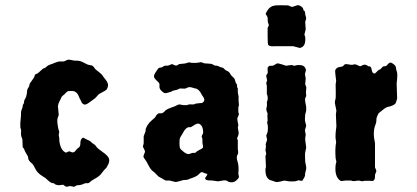

<svg xmlns="http://www.w3.org/2000/svg" viewBox="-20 -696 1600 736"><path d="M252 -347.2Q241.2 -347.7 237.3 -344.7Q233.4 -341.8 230.5 -338.4Q227.1 -333.5 222.2 -330.6Q217.3 -327.1 215.3 -322.8Q213.9 -318.4 208.5 -308.6Q203.1 -298.8 202.1 -289.1L205.1 -255.9Q205.1 -253.9 201.7 -245.6Q198.2 -237.3 200.7 -219.7Q203.1 -202.1 205.1 -197.3Q207 -192.4 207 -189.9L205.1 -178.2Q205.1 -177.7 206.5 -170.9Q208 -164.1 207.5 -159.7Q207 -155.3 208 -152.8Q212.9 -118.7 232.9 -110.8L245.1 -116.2L256.8 -111.8Q264.6 -111.3 269.5 -118.2Q274.9 -126 281.2 -129.9Q288.1 -133.8 288.1 -146.5Q288.1 -158.7 292.5 -163.6Q296.9 -168.9 299.8 -168L311 -162.1Q312 -161.1 318.4 -158.7Q324.7 -156.2 330.1 -150.9Q335.9 -145 340.3 -143.1Q344.7 -141.1 348.6 -134.8Q353 -127.4 371.6 -114.7Q390.1 -102.1 396 -91.8Q401.9 -81.1 395.5 -67.4Q389.6 -53.7 384.8 -49.8Q379.4 -45.4 370.6 -33.2Q362.3 -21 345.7 -12.2Q329.1 -2.9 325.7 1Q320.3 7.3 313.5 6.3Q306.6 5.4 301.8 8.3Q290.5 14.2 274.9 14.2L264.2 20L248 17.1Q246.1 17.1 243.7 18.1Q241.2 19 238.3 19.5Q235.4 20 233.9 19.5Q231.9 19 229.5 17.6Q227.1 16.1 225.1 14.2Q223.1 12.2 221.2 12.2L205.1 14.2Q192.9 12.7 189.9 9.3Q187 5.9 183.1 5.9H180.2Q172.4 4.4 154.8 -13.2Q151.9 -15.1 143.1 -20.5Q122.6 -33.2 115.2 -49.3Q107.9 -65.4 101.6 -70.3Q95.7 -74.2 91.8 -80.1Q87.9 -85.9 87.9 -90.3Q87.9 -94.7 86.4 -97.7Q85 -100.6 81.1 -106.4Q77.1 -113.3 75.7 -116.2Q74.2 -119.1 73.2 -122.6Q72.3 -126 69.3 -128.9Q66.4 -131.8 66.9 -132.8L65.9 -161.1Q65.9 -163.1 63 -169.4Q60.1 -175.8 60.5 -184.6Q61 -193.4 61 -197.3Q61 -200.2 58.1 -206.1Q57.1 -222.7 59.1 -238.3Q61 -253.9 60.5 -261.7Q60.1 -269.5 63.5 -276.9Q66.9 -284.2 66.9 -289.1Q66.9 -293.9 69.8 -297.4Q72.8 -300.8 72.3 -305.7Q71.8 -310.5 76.7 -317.9Q81.5 -325.7 83 -338.4Q84 -351.1 85.4 -354.5Q86.9 -357.9 89.4 -361.3Q92.8 -366.2 92.8 -370.6Q92.8 -375.5 101.6 -386.2Q111.8 -399.4 112.8 -405.3Q113.8 -411.1 119.1 -412.6Q125.5 -414.1 134.8 -423.8Q144.5 -433.6 148.9 -434.6Q152.8 -434.6 158.2 -440.4Q163.6 -445.8 171.4 -448.2Q178.7 -450.2 190.9 -455.6Q203.1 -460.9 212.4 -460.4Q221.7 -460 226.1 -460.9Q237.8 -466.8 241.7 -467.3Q246.1 -467.8 255.9 -465.3Q265.6 -462.9 274.4 -463.4Q286.6 -463.9 300.8 -456.1Q314.9 -447.8 322.8 -446.8Q331.1 -445.8 334.5 -443.8Q337.9 -441.9 341.8 -436Q345.7 -430.2 348.6 -428.2Q351.6 -426.3 360.4 -418.9Q369.6 -411.6 372.6 -407.2Q375 -402.8 385.3 -390.1Q395.5 -377.4 394 -366.7Q392.1 -356 387.2 -351.6Q382.8 -347.7 373 -342.8Q363.3 -337.9 360.4 -335.9Q357.4 -334 355.5 -331.5Q353 -329.1 349.1 -324.2Q344.7 -319.3 341.8 -317.4Q338.9 -314.9 336.4 -313.5Q334 -312 320.8 -302.2Q307.6 -292.5 301.3 -295.9Q294.9 -298.8 292.5 -304.7Q290 -310.5 289.1 -312Q287.1 -314 281.7 -327.6Q276.4 -341.3 264.2 -346.2Q262.7 -347.2 252 -347.2Z M741.7 -27.8Q734.9 -19.5 709 -11.2Q698.7 -5.9 691.4 -6.3Q684.1 -6.8 670.9 -2.4Q657.7 2 652.8 1.5Q647.9 1 630.9 -3.9H615.7Q614.3 -3.9 604.5 -9.8Q594.7 -15.6 591.8 -17.1Q588.9 -18.1 586.9 -20L579.1 -27.8Q571.8 -36.1 566.9 -39.1Q558.6 -44.4 549.8 -61Q541.5 -78.1 536.6 -84Q531.7 -89.8 530.3 -93.8Q528.8 -97.7 532.7 -105.5Q536.6 -113.3 535.6 -117.2Q534.7 -120.1 531.7 -125.5Q528.8 -130.9 527.8 -133.8L530.8 -147V-173.8L537.6 -191.9Q538.6 -192.9 538.1 -197.8Q537.6 -202.6 544.9 -215.3Q552.7 -227.5 562 -234.9Q570.8 -242.7 574.7 -246.1Q583 -263.2 592.8 -261.7Q602.1 -260.3 608.4 -266.6L615.7 -273.9Q623.5 -279.3 638.2 -284.2Q652.8 -289.1 657.2 -292Q664.1 -296.4 669.4 -295.4Q683.6 -292 696.8 -293L704.6 -295.9H723.6L730 -298.8L747.6 -300.8H752Q754.9 -300.8 754.9 -301.8Q770 -309.6 757.3 -327.1Q754.9 -330.1 753.9 -332Q745.1 -351.1 732.9 -356Q731.9 -356.9 729 -356.9Q726.1 -356.9 718.3 -359.9Q710.4 -362.8 702.6 -361.8L691.9 -356.9Q689.5 -356 681.6 -356.4Q673.8 -356.9 671.4 -356.9Q668.9 -356.9 665.5 -355Q659.2 -351.1 650.4 -350.1Q641.6 -348.6 639.2 -346.2Q636.7 -344.2 634.8 -344.2Q632.8 -343.8 624 -340.8Q615.2 -337.9 610.4 -339.4Q606 -340.8 598.1 -348.6Q590.3 -356.4 591.3 -365.2Q591.8 -374 590.3 -377Q588.9 -379.9 582 -385.7Q575.2 -391.6 571.3 -398.4Q567.4 -405.3 577.1 -419.9Q586.9 -434.6 588.9 -435.5Q590.8 -436.5 593.8 -437H598.6Q600.6 -438 604.5 -440.4Q608.4 -442.9 610.8 -443.8Q612.8 -444.8 617.7 -444.3Q622.6 -443.8 625 -444.8L638.7 -450.2Q641.6 -450.2 646.5 -447.3Q656.2 -440.9 666 -450.2Q670.9 -451.2 679.2 -451.7Q687.5 -452.1 690.9 -453.1L704.6 -457L715.8 -455.1Q732.4 -454.1 741.2 -456.1Q750 -458 752 -457.5Q753.9 -457 758.3 -455.1Q762.7 -453.1 764.6 -453.1L780.8 -452.1Q791 -452.1 796.9 -448.2Q802.7 -444.3 806.2 -444.3Q809.6 -444.8 813 -443.8L822.8 -439.9Q822.8 -439 827.6 -438Q833 -437 835 -436Q836.9 -435.1 838.4 -433.1Q839.8 -431.2 841.8 -429.7Q843.8 -427.7 845.2 -426.8Q846.7 -425.8 850.1 -424.3Q858.4 -420.9 861.8 -414.1Q865.2 -407.2 870.6 -402.8Q876 -397.9 877.9 -395.5Q879.9 -393.1 881.3 -386.7Q882.8 -380.9 883.8 -378.9Q884.8 -377 886.2 -375Q887.7 -373 888.7 -371.1V-363.8Q888.7 -361.3 891.6 -356.9V-341.8L894.5 -326.2Q893.6 -313.5 896 -293L893.6 -284.2V-267.1L896 -257.8L889.6 -242.2Q889.6 -234.4 893.6 -216.8L891.6 -207Q896 -187.5 894.5 -181.6Q893.6 -175.8 888.7 -166L891.6 -158.2V-124Q895.5 -106.9 888.7 -100.1Q886.2 -88.9 890.6 -76.7Q896.5 -59.1 893.6 -30.8L896 -18.1Q896 -13.2 884.8 -3.4Q873.5 6.3 856 1Q848.1 -6.8 833.5 -3.9Q818.8 -1 814.9 -1L794.9 -3.9Q775.9 -3.9 770 -6.8Q766.1 -10.7 766.1 -13.2L773.9 -24.9Q775.9 -28.8 772.5 -29.8Q769.5 -30.3 767.6 -31.2Q765.6 -32.2 763.2 -32.7Q760.7 -33.2 759.3 -34.7Q757.8 -36.1 753.4 -36.1Q749 -36.1 741.7 -27.8ZM707.5 -106.4Q715.8 -109.9 719.2 -109.9H728Q735.8 -117.7 745.1 -121.6Q754.9 -126 757.3 -129.4Q759.8 -132.8 755.9 -148.9Q755.9 -156.7 755.9 -164.1L752.9 -171.9Q752.9 -174.3 758.8 -186Q758.8 -207.5 751 -215.8Q743.2 -224.1 735.8 -221.7Q728 -219.2 725.1 -216.8Q722.7 -214.8 720.7 -213.9Q718.8 -212.9 716.3 -211.4Q713.9 -210 712.4 -209Q710.9 -208 707 -208.5Q692.4 -210.4 677.7 -180.2Q676.8 -178.7 674.8 -175.8Q672.9 -172.9 670.4 -168Q668 -163.1 668 -148.4Q668 -133.8 669.9 -128.4Q671.9 -123 685.5 -112.8Q699.2 -102.5 707.5 -106.4Z M1014.2 -443.8H1020.5Q1027.3 -443.4 1032.7 -447.3Q1037.6 -451.2 1041.5 -452.6Q1045.4 -454.1 1059.1 -449.7Q1072.8 -445.3 1075.2 -444.3Q1077.6 -443.4 1085.4 -445.3Q1093.3 -446.8 1097.7 -446.8L1108.9 -443.8Q1119.6 -447.8 1133.3 -446.3Q1147 -444.8 1151.9 -432.1Q1153.8 -428.2 1151.4 -421.4Q1148.9 -414.1 1148.9 -412.1L1151.9 -395L1149.9 -373L1153.8 -362.8Q1154.8 -360.8 1153.8 -353.5Q1152.8 -346.2 1152.8 -344.2L1153.8 -328.1L1149.9 -318.8Q1148.9 -316.9 1149.9 -307.1L1153.8 -286.1V-272L1149.9 -256.8Q1147.9 -235.8 1149.9 -230L1153.8 -213.9L1148.9 -196.8L1151.9 -179.2Q1148.9 -165 1150.4 -156.7Q1151.9 -148.4 1151.9 -145L1153.8 -129.9L1149.9 -111.8Q1148.9 -108.4 1149.4 -93.8Q1149.9 -79.1 1149.9 -76.2L1153.8 -56.2Q1154.8 -48.8 1151.9 -40Q1148.9 -31.2 1149.4 -25.4Q1149.9 -19.5 1139.6 -3.9Q1137.7 -2 1131.8 -3.4Q1126 -4.9 1124.5 -4.9L1111.8 -1Q1095.7 0 1086.9 -1L1069.8 -3.9L1054.2 0Q1042.5 2.9 1035.6 1L1024.9 -2.9Q1022.9 -3.9 1016.6 -5.4Q1010.3 -6.8 1003.4 -16.6Q997.1 -26.4 997.6 -47.9L999.5 -56.2L997.6 -97.2L1000.5 -106.9L997.6 -120.1L999.5 -134.8L998.5 -143.1Q998.5 -145 1000.5 -149.9Q1002.4 -155.3 1003.4 -158.2Q1004.4 -161.1 1002.4 -167.5Q1001 -173.8 1000.5 -176.3L1005.9 -189.9Q1008.8 -211.9 1003.9 -226.1L1005.9 -233.9L1004.9 -252.9L1005.9 -261.2Q999 -274.9 1001.5 -282.2Q1003.9 -289.6 1003.4 -295.9Q1002.9 -302.7 1002.9 -306.2Q1005.9 -309.1 1006.3 -318.4Q1006.8 -327.6 1002.9 -335.9V-367.2L1000.5 -377L1003.9 -388.2L1000.5 -404.8Q1000.5 -407.2 1002.4 -410.2Q1004.4 -413.1 1005.9 -415Q1006.8 -417 1005.9 -427.7Q1004.9 -438.5 1007.8 -439Q1010.7 -443.8 1014.2 -443.8ZM1101.6 -669.9 1116.7 -674.8Q1127 -679.7 1140.6 -666Q1141.6 -664.1 1142.6 -660.6Q1143.6 -657.2 1144.5 -654.8Q1148.9 -654.8 1148.9 -648.9Q1149.9 -647.9 1149.9 -645V-641.1Q1153.8 -627.9 1153.8 -625L1149.9 -611.8L1151.9 -584L1147 -564Q1147 -561 1149.9 -555.2Q1153.8 -516.1 1128.9 -512.2L1103.5 -519H1034.7Q1033.7 -519 1028.8 -518.6Q1023.9 -518.1 1022 -518.6Q1020 -519 1015.6 -519.5Q1011.2 -520 1008.3 -523.9Q1005.9 -527.3 1005.9 -557.6V-588.9L1010.7 -599.1L1006.8 -611.8Q1005.9 -614.7 1006.3 -622.1Q1006.8 -629.4 1002.9 -635.3Q998.5 -641.1 998.5 -643.1Q998.5 -645 1003.9 -653.8Q1013.7 -671.9 1032.7 -674.8Q1034.7 -675.8 1059.1 -675.8Q1083.5 -675.8 1085 -675.3Q1086.4 -674.8 1092.3 -671.9Q1098.1 -668.9 1101.6 -669.9Z M1417.5 -20.5Q1417.5 -6.8 1411.6 -3.9Q1410.6 -1 1397.5 -2.9H1377.4L1368.7 -1L1354.5 -3.9L1339.8 -2H1332.5Q1328.6 -2 1326.7 -3.9H1303.7L1289.6 -2Q1286.6 -2 1283.7 -3.9Q1261.7 -20 1266.6 -64L1269.5 -76.2L1266.6 -88.9Q1263.7 -127 1268.6 -150.9L1266.6 -164.1Q1265.6 -168 1266.6 -187L1269.5 -211.9L1267.6 -257.8L1269.5 -272L1263.7 -300.8Q1263.7 -311 1265.6 -314.5Q1267.6 -318.4 1267.1 -344.7Q1266.6 -371.1 1266.6 -372.1L1268.6 -386.2Q1267.6 -397.5 1265.6 -411.1Q1263.7 -424.8 1266.1 -429.2Q1268.6 -433.1 1272 -435.5Q1275.4 -438 1278.3 -438.5Q1281.7 -439 1286.6 -439.9Q1291.5 -440.9 1293 -441.4Q1295.4 -442.4 1299.3 -447.3Q1303.2 -452.1 1315.4 -449.2Q1328.1 -446.3 1334 -448.2Q1339.4 -450.2 1343.3 -449.2L1360.4 -441.9L1375.5 -448.2Q1385.3 -448.2 1391.6 -441.9Q1393.6 -441.9 1395.5 -441.9Q1402.8 -441.9 1404.8 -428.7Q1406.7 -415.5 1414.6 -414.1Q1418.5 -414.1 1423.8 -420.4Q1429.2 -426.8 1433.1 -428.2Q1438.5 -429.7 1442.9 -435.5Q1447.3 -441.9 1452.6 -441.9Q1457.5 -441.9 1459.5 -442.9Q1461.4 -443.4 1465.3 -448.2Q1469.2 -453.1 1474.1 -455.6Q1478 -458 1487.8 -450.7Q1497.6 -443.4 1498 -436.5Q1498.5 -428.7 1500.5 -423.8Q1502.4 -418.9 1502.9 -411.6Q1503.4 -404.3 1502 -391.1Q1500.5 -377.9 1500.5 -376L1502.4 -318.8Q1502.4 -316.9 1501 -313.5Q1499.5 -310.1 1498 -303.7Q1496.6 -297.4 1485.4 -292Q1474.6 -287.1 1468.3 -286.6Q1461.4 -286.1 1446.8 -274.4Q1432.1 -262.7 1431.6 -262.2Q1421.9 -245.1 1422.9 -236.3Q1423.3 -228 1419.4 -218.3Q1407.7 -190.4 1417.5 -147V-54.2Q1423.8 -41.5 1422.4 -39.1L1417.5 -25.9Z"/></svg>

Font: AntiqueNobleBoldCondensed
Style: BoldCondensed
Weight: 700
Version: Version 001.000